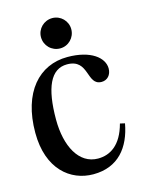

<svg xmlns="http://www.w3.org/2000/svg" viewBox="-110 -768 648 851"><g transform="rotate(-15 214.0 -342.0)"><path d="M212 16C327 16 386 -61 405 -166L383 -171C358 -77 305 -46 250 -46C162 -46 114 -139 114 -261C114 -407 149 -485 224 -485C326 -485 283 -370 353 -370C379 -370 398 -390 398 -420C398 -469 342 -516 234 -516C104 -516 10 -414 10 -228C10 -61 107 16 212 16ZM144 -631C144 -592 175 -561 214 -561C252 -561 283 -592 283 -631C283 -669 252 -700 214 -700C175 -700 144 -669 144 -631Z"/></g></svg>

Font: RL Madena
Style: Regular
Weight: 400
Designer: I Kadek Wantara Putra
Foundry: Roughlines ID
Version: Version 1.000;Glyphs 3.1.2 (3151)